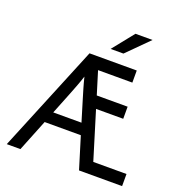

<svg xmlns="http://www.w3.org/2000/svg" viewBox="-143 -934 994 1056"><g transform="rotate(20 354.0 -406.0)"><path d="M370.1 -687.5H445.1L570.1 -812.5H470.1ZM12.5 0H92.4L166.7 -185.4H378.5L435.4 0H687.5V-70.8H493.1L407.6 -350H566.7V-420.8H386.1L345.1 -554.2H545.8V-625H269.4ZM193.1 -251.4 242.4 -375C256.9 -412.5 272.2 -449.3 286.8 -495.1C297.9 -449.3 309.7 -412.5 320.8 -375L358.3 -251.4Z"/></g></svg>

Font: Afacad
Style: Regular
Weight: 400
Designer: Kristian Moeller
Foundry: Dicotype
Version: Version 1.000